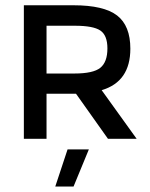

<svg xmlns="http://www.w3.org/2000/svg" viewBox="-20 -524 566 725"><path d="M363.9 -183.5 495.9 0H387.6L267 -170.1H155.7V0H70.1V-504.1H257.7Q372.2 -504.1 422.2 -465.5Q472.2 -426.8 472.2 -340.2Q472.2 -215.5 363.9 -183.5ZM260.8 -246.4Q332 -246.4 358.8 -268Q385.6 -289.7 385.6 -341.2Q385.6 -390.7 358.8 -408.8Q332 -426.8 262.9 -426.8H155.7V-246.4ZM188.7 180.4 235.1 40.2H315.5L257.7 180.4Z"/></svg>

Font: NATS
Style: Regular
Weight: 400
Designer: Purushoth Kumar Guthula
Foundry: Silicon Andhra, USA.
Version: Version 1.0.4; ttfautohint (v1.2.25-373a) -l 7 -r 28 -G 50 -